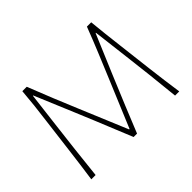

<svg xmlns="http://www.w3.org/2000/svg" viewBox="-141 -973 1232 1232"><g transform="rotate(-45 475.0 -356.5)"><path d="M76 0Q84.5 -59.5 92.2 -116.5Q100 -173.5 108 -240.5L137 -473Q145.5 -539 151.8 -594.8Q158 -650.5 163 -713H203Q237 -625.5 270.8 -542.8Q304.5 -460 339 -378L474 -55H478L613 -378Q647.5 -460.5 681.5 -543Q715.5 -625.5 749 -713H788Q794 -651.5 800.2 -595.5Q806.5 -539.5 814.5 -473.5L842.5 -238Q850.5 -173.5 857.8 -117.2Q865 -61 874 0H836Q825 -110.5 813.8 -210.2Q802.5 -310 792 -396L762 -644H759L646 -376.5Q605 -279.5 565 -181.8Q525 -84 491 0H460Q438.5 -52 412.8 -115.2Q387 -178.5 359.8 -245.2Q332.5 -312 306 -374.5L193 -644H190L160 -396Q149.5 -310 138 -210.2Q126.5 -110.5 115 0Z"/></g></svg>

Font: Commissioner Flair Thin
Style: Regular
Weight: 100
Designer: Kostas Bartsokas
Foundry: Kostas Bartsokas
Version: Version 1.000; ttfautohint (v1.8.3)